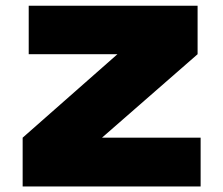

<svg xmlns="http://www.w3.org/2000/svg" viewBox="-20 -670 801 690"><path d="M61.4 0H701V-175.2H346.5L690.1 -475.2V-649.5H83.2V-475.2H402L61.4 -175.2Z"/></svg>

Font: Calandify
Style: Semi Bold
Weight: 700
Designer: Brittany Allen
Foundry: Brittany Allen
Version: Version 1.0; ttfautohint (v1.8.4.7-5d5b)